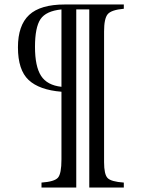

<svg xmlns="http://www.w3.org/2000/svg" viewBox="-20 -682 632 856"><path d="M532 154H378V-640H320V154H165V132Q223 128 238.5 110Q254 92 254 29V-273Q155 -281 107.5 -325.5Q60 -370 60 -471Q60 -569 110 -615.5Q160 -662 269 -662H532V-643Q476 -638 460 -618.5Q444 -599 444 -542V41Q444 95 459.5 111.5Q475 128 532 132ZM254 -295V-640Q185 -633 160.5 -596.5Q136 -560 136 -473Q136 -386 163 -344Q190 -302 254 -295Z"/></svg>

Font: STIX MathJax Latin
Style: Regular
Weight: 400
Designer: MicroPress Inc., with final additions and corrections provided by Coen Hoffman, Elsevier (retired)
Version: Version 1.1.1